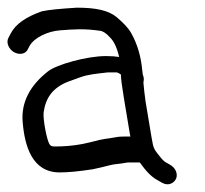

<svg xmlns="http://www.w3.org/2000/svg" viewBox="-31 -479 534 500"><path d="M210.4 -38.2 211 -38.3 233.7 -43.4C250.7 -47.4 260.1 -50.7 275.4 -52.1C292.1 -53.5 295.8 -56 306 -56H333C348.6 -34.2 362.4 -18.9 379.3 -9.8L391.3 -2.9C408.8 6.7 423.3 -3.3 427.8 -14.4C432.2 -25.5 427.1 -41.6 411.6 -50.1L399.3 -57.2L399 -57.4C397.6 -58.1 392.1 -62.6 385.1 -71.6C370 -90.8 368.7 -91 363.8 -120.5L348.1 -214.5C345.8 -228.6 343.8 -250.6 342.5 -263.2C342.1 -267.2 346 -271.8 340.6 -285.5C340.4 -288.9 340.1 -292.7 339.2 -298C336 -332.1 326.6 -364.8 310.5 -393.1C303.3 -405.9 290.8 -418.9 273.5 -433.8C252.1 -452.1 217.7 -459 170.3 -459H169.8L169.2 -459C126.9 -456.4 96 -453.5 78.8 -449.7L78.2 -449.6L77.6 -449.4C37.1 -435.1 9.3 -416.4 -3.2 -391.6L-8.4 -381.8C-16.5 -367.9 -7.5 -351.4 4 -344C15.6 -336.6 33.9 -335.6 41.3 -350.4L46.5 -360.2C58.7 -381.1 93.1 -397.6 125.1 -400C161.2 -402.7 186.9 -405 230.7 -398.7C235.6 -398 244.7 -393.8 255.4 -381.6L255.9 -381L256.4 -380.5C265.2 -371.7 273 -357 279.3 -330.6C271.3 -332 259.3 -333 245.2 -333C194.8 -333 116.9 -310.9 94.7 -293.7C47.3 -256.9 23.7 -212.7 28 -161.5C33.1 -99.8 52 -30 124.4 -30C147.4 -30 175.1 -32.8 210.4 -38.2ZM306.7 -133C307.3 -129.6 307.6 -127.8 308.5 -123.5H296C286.2 -123.5 277.9 -123.1 270.9 -121.7C247.8 -117.1 240.6 -118.8 206.1 -109L184.7 -104.2C160.7 -99.6 137.3 -97.5 111.1 -97.5C103.2 -97.5 100.5 -99.5 97.8 -103.6C91.1 -113.6 80.3 -169.3 82.7 -186.9C88 -225 107.2 -250.7 145.2 -265.9C153.7 -269 164.2 -272.8 177 -277.4C199.1 -285.6 220.7 -287 250.3 -290.5H272C273.6 -290.5 277 -289.8 283.9 -284.8C284 -274.2 286.4 -255.1 291.1 -227Z"/></svg>

Font: MewTooHand
Style: BdLta
Weight: 400
Designer: Mew Too, Robert Jablonski
Version: Version 0.77